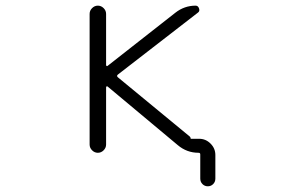

<svg xmlns="http://www.w3.org/2000/svg" viewBox="-20 -565 1040 683"><path d="M658.2 -72.3Q658.2 -71.3 659.2 -71.3H688.5Q711.9 -71.3 729 -54.2Q746.1 -37.1 746.1 -13.7V70.3Q746.1 82 738.3 89.8Q730.5 97.7 719.2 97.7Q708 97.7 700.2 89.8Q692.4 82 692.4 70.3V-15.6Q692.4 -21.5 686.5 -21.5Q644.5 -21.5 612.3 -48.8L363.3 -256.8Q361.3 -258.8 359.4 -257.8Q357.4 -256.8 357.4 -253.9V-50.8Q357.4 -39.1 348.6 -30.3Q339.8 -21.5 328.1 -21.5Q316.4 -21.5 307.6 -30.3Q298.8 -39.1 298.8 -50.8V-515.6Q298.8 -527.3 307.6 -536.1Q316.4 -544.9 328.1 -544.9Q339.8 -544.9 348.6 -536.1Q357.4 -527.3 357.4 -515.6V-334Q357.4 -331.1 359.4 -330.1Q361.3 -329.1 363.3 -331.1L603.5 -519.5Q635.7 -544.9 675.8 -544.9Q684.6 -544.9 688 -535.2Q691.4 -525.4 684.6 -520.5L399.4 -299.8Q393.6 -294.9 399.4 -290L655.3 -79.1Q658.2 -76.2 658.2 -72.3Z"/></svg>

Font: Rounded-X Mgen+ 1mn light
Style: Regular
Weight: 200
Designer: [Source Han Sans]
Ryoko NISHIZUKA  (kana & ideographs); Paul D. Hunt (Latin, Greek & Cyrillic); Wenlong ZHANG  (bopomofo
Version: Version 1.059.20150602